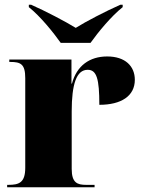

<svg xmlns="http://www.w3.org/2000/svg" viewBox="-20 -786 601 806"><path d="M235 -606H360C392 -651 447 -718 495 -756V-766H485C426 -740 339 -695 298 -669C256 -695 170 -740 111 -766H101V-756C149 -718 203 -651 235 -606ZM10 0H377V-10H342C305 -10 281 -18 281 -77V-318C281 -433 301 -493 348 -493C386 -493 397 -455 397 -346C489 -346 546 -383 546 -451C546 -508 506 -549 430 -549C356 -549 302 -510 282 -435H280V-536H19V-526H23C67 -526 86 -517 86 -458V-82C86 -19 60 -10 15 -10H10Z"/></svg>

Font: Noto Serif Display Black
Style: Regular
Weight: 900
Designer: Monotype Design Team
Foundry: Monotype Imaging Inc.
Version: Version 2.009